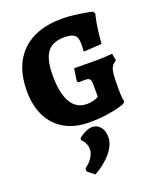

<svg xmlns="http://www.w3.org/2000/svg" viewBox="-175 -763 997 1198"><g transform="rotate(-20 324.0 -163.5)"><path d="M23 -307Q23 -473 116.5 -564.5Q210 -656 381 -656Q421 -656 465.5 -650.5Q510 -645 541 -639Q572 -633 581 -631L590 -615Q588 -608 582.5 -582.5Q577 -557 571 -514.5Q565 -472 562 -423L441 -416Q441 -420 442 -434.5Q443 -449 443 -471Q443 -511 423.5 -526.5Q404 -542 356 -542Q278 -542 243 -495Q208 -448 208 -342Q208 -223 244 -162.5Q280 -102 349 -102Q371 -102 388.5 -106.5Q406 -111 415.5 -115.5Q425 -120 427 -122V-203Q427 -230 419 -239Q411 -248 388 -248L344 -247L337 -258L349 -339L494 -338Q526 -338 559.5 -340Q593 -342 603 -343L611 -296Q590 -284 580.5 -267.5Q571 -251 568 -220.5Q565 -190 565 -126Q565 -67 572 -40L562 -26Q562 -25 529.5 -15Q497 -5 444 3Q391 11 324 11Q231 11 163 -27Q95 -65 59 -136.5Q23 -208 23 -307ZM202 293V272Q232 252 250.5 223.5Q269 195 269 168Q269 148 260 129Q251 110 236 97L239 83Q261 65 285 54.5Q309 44 328 44Q361 44 382 69Q403 94 403 136Q403 187 360.5 238.5Q318 290 248 329Z"/></g></svg>

Font: Alegreya ExtraBold
Style: Regular
Weight: 800
Designer: Juan Pablo del Peral
Foundry: Huerta Tipografica
Version: Version 2.007; ttfautohint (v1.6)